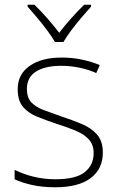

<svg xmlns="http://www.w3.org/2000/svg" viewBox="-20 -784 502 814"><path d="M416 -137Q416 -68 364.5 -29Q313 10 214 10Q159 10 115 0Q71 -10 42 -24V-64Q80 -45 124 -34.5Q168 -24 215 -24Q301 -24 339 -54Q377 -84 377 -135Q377 -170 357.5 -192Q338 -214 303 -229Q268 -244 223 -258Q175 -274 137 -289.5Q99 -305 77 -331.5Q55 -358 55 -406Q55 -469 105.5 -504.5Q156 -540 241 -540Q288 -540 329 -531Q370 -522 403 -508L388 -474Q359 -488 319 -496.5Q279 -505 240 -505Q171 -505 132.5 -480.5Q94 -456 94 -407Q94 -370 113 -350Q132 -330 165 -317.5Q198 -305 241 -290Q287 -275 326.5 -258.5Q366 -242 391 -214Q416 -186 416 -137ZM213 -606Q201 -627 180.5 -654.5Q160 -682 137.5 -709Q115 -736 97 -756V-764H126Q153 -738 181 -706Q209 -674 231 -645Q253 -674 281.5 -706Q310 -738 337 -764H366V-756Q348 -736 325 -709Q302 -682 281.5 -654.5Q261 -627 249 -606Z"/></svg>

Font: Noto Sans Arabic UI XLt
Style: Regular
Weight: 200
Designer: Monotype Design Team, Nadine Chahine and Nizar Qandah
Foundry: Monotype Imaging Inc.
Version: Version 2.010; ttfautohint (v1.8.4.7-5d5b)